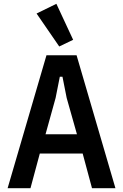

<svg xmlns="http://www.w3.org/2000/svg" viewBox="-20 -988 646 1008"><path d="M463 0 414 -182H189L140 0H20L224 -698H382L586 0ZM330 -474 308 -585H294L272 -474L219 -283H384ZM172 -917 276 -968 364 -779 291 -744Z"/></svg>

Font: IBM Plex Sans Cond SmBld
Style: Regular
Weight: 600
Width: 3
Designer: Mike Abbink, Paul van der Laan, Pieter van Rosmalen
Foundry: Bold Monday
Version: Version 1.3